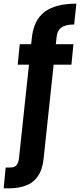

<svg xmlns="http://www.w3.org/2000/svg" viewBox="-75 -796 438 1051"><path d="M-55 235 -44 121H-20Q3 121 14.5 109Q26 97 29 70L99 -586Q109 -686 169 -731Q229 -776 343 -776L331 -662Q284 -662 260.5 -645Q237 -628 234 -586L164 70Q158 132 132.5 168.5Q107 205 66 220Q25 235 -29 235ZM22 -442 33 -554H327L316 -442Z"/></svg>

Font: DM Sans 24pt
Style: Bold
Weight: 700
Designer: Colophon Foundry, Jonny Pinhorn
Foundry: Colophon Foundry
Version: Version 4.004;gftools[0.9.30]